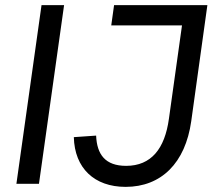

<svg xmlns="http://www.w3.org/2000/svg" viewBox="-20 -717 838 749"><path d="M44 0H132L230 -697H142ZM268 -182C271 -61 348 12 470 12C609 12 703 -81 726 -244L789 -697H425L414 -618H690L639 -254C623 -137 570 -70 472 -70C391 -70 358 -114 355 -188Z"/></svg>

Font: HK Grotesk
Style: Italic
Weight: 400
Italic angle: -16°
Designer: Alfredo Marco Pradil
Foundry: Hanken Design Co.
Version: Version 3.001;FEAKit 1.0